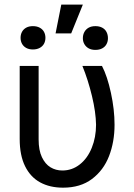

<svg xmlns="http://www.w3.org/2000/svg" viewBox="-20 -823 596 852"><path d="M151.4 -530.3V-204.1Q151.4 -156.2 166 -125.5Q180.7 -94.7 204.1 -80.6Q227.5 -66.4 256.8 -66.4Q299.8 -66.4 334 -93.3Q368.2 -120.1 387.2 -167Q406.2 -213.9 406.2 -269.5Q405.3 -325.2 388.2 -396.5Q371.1 -467.8 345.7 -530.3H432.6Q456.1 -485.4 472.2 -411.1Q488.3 -336.9 488.3 -269.5Q488.3 -193.4 463.9 -130.4Q439.5 -67.4 388.2 -28.8Q336.9 9.8 259.8 9.8Q201.2 9.8 158.2 -13.7Q115.2 -37.1 91.3 -85.4Q67.4 -133.8 67.4 -206.1V-530.3ZM252 -802.7H347.7L295.9 -674.8H226.6ZM126 -707Q143.6 -707 156.2 -700.2Q168.9 -693.4 175.3 -681.6Q181.6 -669.9 181.6 -655.3Q181.6 -640.6 175.3 -628.9Q168.9 -617.2 156.2 -610.4Q143.6 -603.5 126 -603.5Q108.4 -603.5 96.2 -610.4Q84 -617.2 77.6 -628.9Q71.3 -640.6 71.3 -655.3Q71.3 -669.9 77.6 -681.6Q84 -693.4 96.2 -700.2Q108.4 -707 126 -707ZM403.3 -707Q420.9 -707 433.6 -700.2Q446.3 -693.4 452.6 -681.2Q459 -668.9 459 -653.3Q459 -638.7 452.6 -627Q446.3 -615.2 433.6 -608.4Q420.9 -601.6 403.3 -601.6Q385.7 -601.6 373.5 -608.4Q361.3 -615.2 354.5 -627Q347.7 -638.7 347.7 -653.3Q347.7 -668.9 354.5 -681.2Q361.3 -693.4 373.5 -700.2Q385.7 -707 403.3 -707Z"/></svg>

Font: WEMIX Pretendard Variable
Style: Regular
Weight: 400
Designer: Base glyphs from Inter by Rasmus Andersson; Hangeul glyphs from Noto Sans CJK(Source Han Sans) by Jang Soo-young and Kan
Foundry: Kil Hyung-jin
Version: Version 1.000;Glyphs 3.2 (3208)